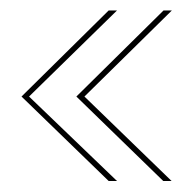

<svg xmlns="http://www.w3.org/2000/svg" viewBox="-20 -462 360 357"><path d="M197.5 -442.5 34 -282.5 197.5 -125.5H182L20 -282.5L182 -442.5ZM299.5 -442.5 137 -282.5 299 -125.5H283.5L122 -282.5L284 -442.5Z"/></svg>

Font: Epilogue Thin
Style: Regular
Weight: 250
Designer: Tyler Finck
Foundry: Etcetera Type Co
Version: Version 2.111